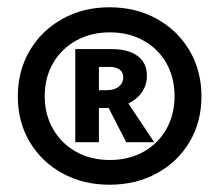

<svg xmlns="http://www.w3.org/2000/svg" viewBox="-20 -501 603 528"><path d="M281 7Q209 7 151.5 -24.5Q94 -56 61.5 -111Q29 -166 29 -236Q29 -306 61.5 -361.5Q94 -417 151.5 -449Q209 -481 281 -481Q354 -481 411.5 -449Q469 -417 501.5 -361.5Q534 -306 534 -236Q534 -166 501.5 -111Q469 -56 411.5 -24.5Q354 7 281 7ZM282 -61Q334 -61 374.5 -83.5Q415 -106 437.5 -146Q460 -186 460 -236Q460 -288 437.5 -327.5Q415 -367 374.5 -389.5Q334 -412 282 -412Q230 -412 189.5 -389.5Q149 -367 126 -327.5Q103 -288 103 -236Q103 -186 126 -146Q149 -106 189.5 -83.5Q230 -61 282 -61ZM187 -110V-366H287Q333 -366 358.5 -347Q384 -328 384 -293Q384 -254 353 -229Q322 -204 270 -204H188V-253H273Q295 -253 307 -263Q319 -273 319 -289Q319 -302 309 -309.5Q299 -317 281 -317H252V-110ZM327 -110 265 -231 322 -233 404 -110Z"/></svg>

Font: Ysabeau SC ExtraBold
Style: Regular
Weight: 800
Designer: Christian Thalmann (Catharsis Fonts)
Version: Version 2.001;gftools[0.9.30]; featfreeze: smcp